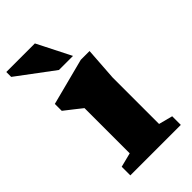

<svg xmlns="http://www.w3.org/2000/svg" viewBox="-245 -803 874 874"><g transform="rotate(-45 192.0 -366.0)"><path d="M316 -531.5 305 -372.5V-73L372 -55.5V0H47V-55.5L116 -73V-364Q107.5 -371 82.2 -390.8Q57 -410.5 34 -428.5V-473L259.5 -531.5ZM247 -569H156.5L-19.5 -700.5V-732H164.5Z"/></g></svg>

Font: Newsreader 6pt
Style: Bold
Weight: 700
Designer: Hugues Gentile
Foundry: Production Type
Version: Version 1.003; ttfautohint (v1.8.3)